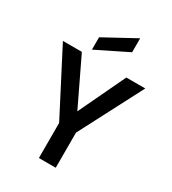

<svg xmlns="http://www.w3.org/2000/svg" viewBox="-224 -1069 1061 1185"><g transform="rotate(30 306.0 -476.0)"><path d="M246 0V-250L13 -700H148L320 -342H295L465 -700H600L366 -250V0ZM195 -743V-831L417 -952H418V-853Z"/></g></svg>

Font: DM Sans 28pt SemiBold
Style: Regular
Weight: 600
Version: Version 4.004;gftools[0.9.30]